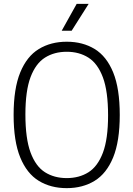

<svg xmlns="http://www.w3.org/2000/svg" viewBox="-20 -965 691 994"><path d="M325.5 9Q242.5 9 180.8 -28.8Q119 -66.5 84.8 -150Q50.5 -233.5 50.5 -370Q50.5 -506.5 84.8 -590Q119 -673.5 181 -711.2Q243 -749 325.5 -749Q408.5 -749 470.2 -711.2Q532 -673.5 566 -590Q600 -506.5 600 -370Q600 -233.5 565.8 -150Q531.5 -66.5 469.8 -28.8Q408 9 325.5 9ZM325.5 -43Q390 -43 438 -73.2Q486 -103.5 512.8 -174.5Q539.5 -245.5 539.5 -367.5Q539.5 -492.5 512.8 -564.2Q486 -636 438 -666.5Q390 -697 325.5 -697Q261 -697 213 -666.8Q165 -636.5 138.2 -565.8Q111.5 -495 111.5 -372.5Q111.5 -247.5 138.2 -175.5Q165 -103.5 213 -73.2Q261 -43 325.5 -43ZM299.5 -806 377 -945H439L351 -806Z"/></svg>

Font: Encode Sans SemiCondensed SemiCondensed Light
Style: Regular
Weight: 300
Width: 4
Designer: Multiple Designers
Foundry: Impallari Type
Version: Version 3.000; ttfautohint (v1.8.3) -l 8 -r 50 -G 200 -x 14 